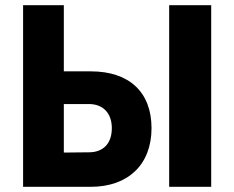

<svg xmlns="http://www.w3.org/2000/svg" viewBox="-20 -720 902 740"><path d="M69 0H330C474 0 564 -86 564 -226C564 -364 479 -445 330 -445H226V-700H69ZM323 -133 226 -132V-319H323C376 -319 411 -285 411 -226C411 -165 376 -133 323 -133ZM632 0H794V-700H632Z"/></svg>

Font: Finlandica
Style: Bold
Weight: 700
Designer: Niklas Ekholm, Juho Hiilivirta, Jaakko Suomalainen
Foundry: Helsinki Type Studio
Version: Version 2.000;Glyphs 3.2 (3202)